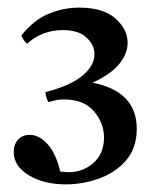

<svg xmlns="http://www.w3.org/2000/svg" viewBox="-20 -808 413 504"><path d="M99 -566 110 -569Q170 -586 199 -611.5Q228 -637 228 -666Q228 -690 207 -709.5Q186 -729 145 -729Q90 -729 51 -693Q41 -702 36 -715Q69 -756 108 -772Q147 -788 188 -788Q251 -788 283 -759.5Q315 -731 315 -696Q315 -667 293 -640Q271 -613 223 -591Q339 -568 339 -470Q339 -419 310.5 -386.5Q282 -354 239 -339Q196 -324 153 -324Q95 -324 55.5 -348Q16 -372 16 -409Q16 -429 27.5 -441.5Q39 -454 58 -454Q83 -454 105 -429.5Q127 -405 138 -358Q144 -357 150 -356.5Q156 -356 160 -356Q198 -356 225.5 -380.5Q253 -405 253 -447Q253 -485 226.5 -516Q200 -547 148 -547Q135 -547 126.5 -545Q118 -543 107 -540Q101 -550 99 -566Z"/></svg>

Font: Tiro Devanagari Hindi
Style: Regular
Weight: 400
Designer: Devanagari: John Hudson & Fiona Ross. Latin: John Hudson.
Foundry: Tiro Typeworks Ltd.
Version: Version 1.52